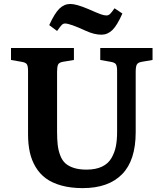

<svg xmlns="http://www.w3.org/2000/svg" viewBox="-20 -945 830 979"><path d="M497.1 -768.1Q460.4 -768.1 417 -788.1Q336.4 -825.2 312 -825.2Q302.2 -825.2 294.9 -817.9Q287.6 -810.5 271 -787.1L231 -816.9Q258.8 -877.9 283.2 -901.4Q307.6 -924.8 338.9 -924.8Q369.1 -924.8 430.2 -898.9Q476.6 -878.4 493.7 -872.3Q510.7 -866.2 522.9 -866.2Q532.7 -866.2 540.8 -873.5Q548.8 -880.9 564 -902.8L604 -876Q577.1 -814.9 552.7 -791.5Q528.3 -768.1 497.1 -768.1ZM401.9 14.2Q340.8 14.2 293.2 1Q245.6 -12.2 213.9 -35.6Q182.1 -59.1 161.6 -93.5Q141.1 -127.9 132.1 -168.7Q123 -209.5 123 -259.8V-583Q123 -607.4 117.2 -616.9Q111.3 -626.5 89.8 -629.9L36.1 -639.2V-700.2H356.9V-639.2L300.8 -629.9Q281.2 -626.5 276.1 -615.5Q271 -604.5 271 -579.1V-273.9Q271 -234.4 274.2 -206.5Q277.3 -178.7 286.9 -153.3Q296.4 -127.9 312.7 -112.8Q329.1 -97.7 356.2 -88.9Q383.3 -80.1 420.9 -80.1Q467.8 -80.1 499.8 -95.2Q531.7 -110.4 548.1 -138.7Q564.5 -167 570.8 -198.7Q577.1 -230.5 577.1 -272.9V-583Q577.1 -607.4 571.3 -616.9Q565.4 -626.5 543.9 -629.9L491.2 -639.2V-700.2H757.8V-639.2L703.1 -629.9Q683.1 -626.5 677.5 -615.5Q671.9 -604.5 671.9 -579.1V-271Q671.9 -127 602.3 -56.4Q532.7 14.2 401.9 14.2Z"/></svg>

Font: Literata Book
Style: Bold
Weight: 700
Designer: Latin by Veronika Burian and Jose Scaglione. Greek by Irene Vlachou. Cyrillic by Vera Evstafieva
Foundry: TypeTogether
Version: Version 2.003;PS 002.003;hotconv 1.0.88;makeotf.lib2.5.64775